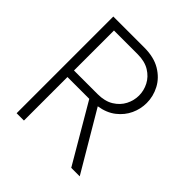

<svg xmlns="http://www.w3.org/2000/svg" viewBox="-195 -889 1039 1039"><g transform="rotate(45 324.5 -370.0)"><path d="M87 0V-740H324Q398 -740 447.5 -710.5Q497 -681 521.5 -634.5Q546 -588 546 -537Q546 -491 526.5 -449Q507 -407 468 -376.5Q429 -346 371 -337L570 0H505L310 -333H143V0ZM324 -689H143V-383H324Q379 -383 415.5 -405.5Q452 -428 470 -463Q488 -498 488 -536Q488 -574 470 -609Q452 -644 415.5 -666.5Q379 -689 324 -689Z"/></g></svg>

Font: Be Vietnam Pro ExtraLight
Style: Regular
Weight: 200
Designer: Lam Bao, Tony Le, Vietanh Nguyen
Foundry: Yellow Type Foundry
Version: Version 1.002; ttfautohint (v1.8.3)